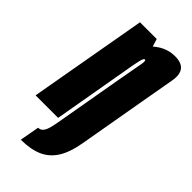

<svg xmlns="http://www.w3.org/2000/svg" viewBox="-296 -661 918 918"><g transform="rotate(45 163.0 -202.0)"><path d="M56.5 200Q121 200 165.8 180.8Q210.5 161.5 238 118Q265.5 74.5 278 0H126.5Q121 33.5 115.2 55.5Q109.5 77.5 100 89.2Q90.5 101 74.5 101ZM-43.5 0H109L200 -521L175.5 -600H62.5ZM126.5 0H278L334 -320Q351 -419.5 367.8 -511.8Q384.5 -604 296 -604Q229 -604 175.2 -549.2Q121.5 -494.5 104 -398.5L177.5 -394Q186.5 -444.5 192 -467.8Q197.5 -491 205 -491Q213 -491 208.8 -465.8Q204.5 -440.5 184.5 -331.5Z"/></g></svg>

Font: Anybody UltraCondensed ExtraBold
Style: Italic
Weight: 800
Width: 1
Italic angle: -10°
Version: Version 1.113;gftools[0.9.25]